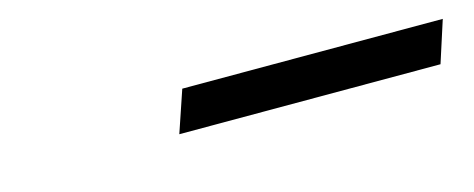

<svg xmlns="http://www.w3.org/2000/svg" viewBox="-22 -444 647 262"><g transform="rotate(-15 301.5 -312.5)"><path d="M232 -342H600L581 -283H212Z"/></g></svg>

Font: Be Vietnam Light
Style: Italic
Weight: 300
Italic angle: -9.222°
Designer: Gabriel Lam
Foundry: TypeRant
Version: Version 3.000